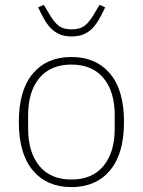

<svg xmlns="http://www.w3.org/2000/svg" viewBox="-20 -753 584 785"><path d="M272 12Q172 12 114.5 -56Q57 -124 57 -254Q57 -385 114.5 -452.5Q172 -520 272 -520Q372 -520 429.5 -452.5Q487 -385 487 -254Q487 -124 429.5 -56Q372 12 272 12ZM272 -19Q357 -19 403 -74.5Q449 -130 449 -227V-281Q449 -379 403 -434Q357 -489 272 -489Q187 -489 141 -434Q95 -379 95 -281V-227Q95 -130 141 -74.5Q187 -19 272 -19ZM273 -604Q244 -604 223.5 -613Q203 -622 188 -637.5Q173 -653 160.5 -675Q148 -697 136 -723L159 -733L176 -705Q188 -684 198 -670.5Q208 -657 219 -648.5Q230 -640 243 -636.5Q256 -633 273 -633Q307 -633 327 -648.5Q347 -664 370 -705L387 -733L410 -723Q398 -697 385.5 -675Q373 -653 358 -637.5Q343 -622 322.5 -613Q302 -604 273 -604Z"/></svg>

Font: IBM Plex Sans ExtLt
Style: Regular
Weight: 200
Designer: Mike Abbink, Paul van der Laan, Pieter van Rosmalen
Foundry: Bold Monday
Version: Version 3.005